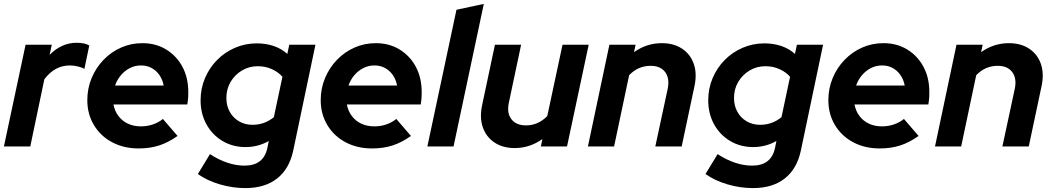

<svg xmlns="http://www.w3.org/2000/svg" viewBox="-23 -750 5391 983"><path d="M-3 0 108 -521H242L231 -469Q260 -499 295 -515Q330 -531 369 -531Q412 -531 434 -517L409 -397Q399 -404 377 -409.5Q355 -415 335 -415Q257 -415 204 -344L132 0Z M687 10Q611 10 551.5 -21.5Q492 -53 458 -109.5Q424 -166 424 -237Q424 -297 446 -350Q468 -403 507 -443.5Q546 -484 597 -506.5Q648 -529 706 -529Q775 -529 828 -496.5Q881 -464 911 -408Q941 -352 941 -278Q941 -267 940.5 -254Q940 -241 936 -215H558Q564 -182 583 -156.5Q602 -131 631.5 -117Q661 -103 698 -103Q731 -103 760 -113Q789 -123 811 -141L886 -54Q838 -20 791 -5Q744 10 687 10ZM566 -312H815Q809 -343 793 -366Q777 -389 753 -402Q729 -415 699 -415Q669 -415 643 -402Q617 -389 597 -366Q577 -343 566 -312Z M1233 213Q1168 213 1103 194Q1038 175 990 141L1052 39Q1096 68 1141 83Q1186 98 1229 98Q1327 98 1346 7L1353 -28Q1298 3 1234 3Q1169 3 1116.5 -28Q1064 -59 1034 -113.5Q1004 -168 1004 -236Q1004 -297 1026.5 -350Q1049 -403 1088.5 -443Q1128 -483 1180.5 -505.5Q1233 -528 1292 -528Q1338 -528 1378 -514.5Q1418 -501 1448 -474L1458 -521H1592L1478 22Q1458 115 1395.5 164Q1333 213 1233 213ZM1270 -111Q1331 -111 1379 -150L1423 -357Q1402 -381 1369 -396Q1336 -411 1297 -411Q1252 -411 1215.5 -389Q1179 -367 1157.5 -330.5Q1136 -294 1136 -248Q1136 -209 1153 -178Q1170 -147 1200.5 -129Q1231 -111 1270 -111Z M1882 10Q1806 10 1746.5 -21.5Q1687 -53 1653 -109.5Q1619 -166 1619 -237Q1619 -297 1641 -350Q1663 -403 1702 -443.5Q1741 -484 1792 -506.5Q1843 -529 1901 -529Q1970 -529 2023 -496.5Q2076 -464 2106 -408Q2136 -352 2136 -278Q2136 -267 2135.5 -254Q2135 -241 2131 -215H1753Q1759 -182 1778 -156.5Q1797 -131 1826.5 -117Q1856 -103 1893 -103Q1926 -103 1955 -113Q1984 -123 2006 -141L2081 -54Q2033 -20 1986 -5Q1939 10 1882 10ZM1761 -312H2010Q2004 -343 1988 -366Q1972 -389 1948 -402Q1924 -415 1894 -415Q1864 -415 1838 -402Q1812 -389 1792 -366Q1772 -343 1761 -312Z M2165 0 2314 -700 2454 -730 2299 0Z M2612 8Q2551 8 2508.5 -20.5Q2466 -49 2449 -98Q2432 -147 2445 -210L2511 -521H2645L2582 -223Q2571 -171 2595.5 -139.5Q2620 -108 2670 -108Q2702 -108 2729.5 -120.5Q2757 -133 2779 -156L2857 -521H2991L2880 0H2746L2754 -38Q2689 8 2612 8Z M2987 0 3097 -521H3231L3223 -483Q3288 -529 3365 -529Q3427 -529 3469.5 -500.5Q3512 -472 3529 -423Q3546 -374 3533 -311L3467 0H3332L3396 -298Q3406 -350 3382 -381.5Q3358 -413 3308 -413Q3276 -413 3248.5 -401Q3221 -389 3198 -365L3121 0Z M3832 213Q3767 213 3702 194Q3637 175 3589 141L3651 39Q3695 68 3740 83Q3785 98 3828 98Q3926 98 3945 7L3952 -28Q3897 3 3833 3Q3768 3 3715.5 -28Q3663 -59 3633 -113.5Q3603 -168 3603 -236Q3603 -297 3625.5 -350Q3648 -403 3687.5 -443Q3727 -483 3779.5 -505.5Q3832 -528 3891 -528Q3937 -528 3977 -514.5Q4017 -501 4047 -474L4057 -521H4191L4077 22Q4057 115 3994.5 164Q3932 213 3832 213ZM3869 -111Q3930 -111 3978 -150L4022 -357Q4001 -381 3968 -396Q3935 -411 3896 -411Q3851 -411 3814.5 -389Q3778 -367 3756.5 -330.5Q3735 -294 3735 -248Q3735 -209 3752 -178Q3769 -147 3799.5 -129Q3830 -111 3869 -111Z M4481 10Q4405 10 4345.5 -21.5Q4286 -53 4252 -109.5Q4218 -166 4218 -237Q4218 -297 4240 -350Q4262 -403 4301 -443.5Q4340 -484 4391 -506.5Q4442 -529 4500 -529Q4569 -529 4622 -496.5Q4675 -464 4705 -408Q4735 -352 4735 -278Q4735 -267 4734.5 -254Q4734 -241 4730 -215H4352Q4358 -182 4377 -156.5Q4396 -131 4425.5 -117Q4455 -103 4492 -103Q4525 -103 4554 -113Q4583 -123 4605 -141L4680 -54Q4632 -20 4585 -5Q4538 10 4481 10ZM4360 -312H4609Q4603 -343 4587 -366Q4571 -389 4547 -402Q4523 -415 4493 -415Q4463 -415 4437 -402Q4411 -389 4391 -366Q4371 -343 4360 -312Z M4764 0 4874 -521H5008L5000 -483Q5065 -529 5142 -529Q5204 -529 5246.5 -500.5Q5289 -472 5306 -423Q5323 -374 5310 -311L5244 0H5109L5173 -298Q5183 -350 5159 -381.5Q5135 -413 5085 -413Q5053 -413 5025.5 -401Q4998 -389 4975 -365L4898 0Z"/></svg>

Font: Red Hat Display ExtraBold
Style: Italic
Weight: 800
Italic angle: -12°
Designer: Pentagram, MCKL
Foundry: Pentagram, MCKL
Version: Version 1.023